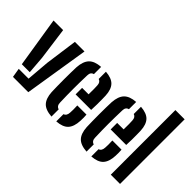

<svg xmlns="http://www.w3.org/2000/svg" viewBox="-96 -1236 1681 1681"><g transform="rotate(45 744.5 -396.0)"><path d="M14.5 -600H133.5L174.5 -298L187.5 -133H89ZM98.5 -85.5H220L237.5 -298L279 -600H398L302 0H112.5Z M446 -145.5Q445 -175 444.2 -216Q443.5 -257 443.5 -301.2Q443.5 -345.5 444.2 -385.5Q445 -425.5 446 -453Q451 -529.5 486.2 -566Q521.5 -602.5 596.5 -607.5V-518Q563.5 -510 563 -469.5Q560 -377.5 560 -300Q560 -222.5 563 -133Q563.5 -91.5 596.5 -82V7.5Q518.5 2 484.5 -34.5Q450.5 -71 446 -145.5ZM608.5 -279.5V-360H688.5Q689 -394.5 689 -426.8Q689 -459 687.5 -469.5Q686 -508.5 656 -518V-607.5Q731 -602 764.8 -566.2Q798.5 -530.5 802 -457.5Q802.5 -445.5 803 -415.8Q803.5 -386 803.2 -349Q803 -312 801 -279.5ZM656 7.5V-82Q685.5 -91 687.5 -133.5Q688.5 -148.5 688.8 -170.5Q689 -192.5 687.5 -221.5H801Q802.5 -210 802.8 -186Q803 -162 802 -145.5Q798.5 -70 764.8 -33.8Q731 2.5 656 7.5Z M880 -145.5Q879 -175 878.2 -216Q877.5 -257 877.5 -301.2Q877.5 -345.5 878.2 -385.5Q879 -425.5 880 -453Q885 -529.5 920.2 -566Q955.5 -602.5 1030.5 -607.5V-518Q997.5 -510 997 -469.5Q994 -377.5 994 -300Q994 -222.5 997 -133Q997.5 -91.5 1030.5 -82V7.5Q952.5 2 918.5 -34.5Q884.5 -71 880 -145.5ZM1042.5 -279.5V-360H1122.5Q1123 -394.5 1123 -426.8Q1123 -459 1121.5 -469.5Q1120 -508.5 1090 -518V-607.5Q1165 -602 1198.8 -566.2Q1232.5 -530.5 1236 -457.5Q1236.5 -445.5 1237 -415.8Q1237.5 -386 1237.2 -349Q1237 -312 1235 -279.5ZM1090 7.5V-82Q1119.5 -91 1121.5 -133.5Q1122.5 -148.5 1122.8 -170.5Q1123 -192.5 1121.5 -221.5H1235Q1236.5 -210 1236.8 -186Q1237 -162 1236 -145.5Q1232.5 -70 1198.8 -33.8Q1165 2.5 1090 7.5Z M1323.5 0V-800H1438V0Z"/></g></svg>

Font: Big Shoulders Stencil Text
Style: Bold
Weight: 700
Designer: Patric King
Foundry: XO Type Co
Version: Version 1.000